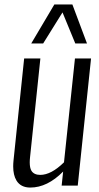

<svg xmlns="http://www.w3.org/2000/svg" viewBox="-20 -844 452 873"><path d="M122.1 -646.5 227.1 -823.7H309.1L375.5 -646.5H322.3L264.2 -787.6L176.3 -646.5ZM117.7 8.8Q74.2 8.8 54.7 -23.4Q40 -47.9 40 -87.4Q40 -100.1 41.5 -114.7L89.8 -578.1H163.6L116.7 -129.9Q115.2 -116.7 115.2 -106Q115.2 -80.6 123 -67.4Q134.8 -48.8 163.1 -48.8Q212.9 -48.8 271 -106L320.8 -578.1H394L333.5 0H260.3L267.1 -64Q195.3 8.8 117.7 8.8Z"/></svg>

Font: Oswald
Style: Light
Weight: 300
Designer: Vernon Adams
Foundry: Vernon Adams
Version: 3.0; ttfautohint (v0.95.6-bc232) -l 8 -r 50 -G 200 -x 0 -w "